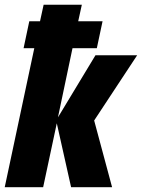

<svg xmlns="http://www.w3.org/2000/svg" viewBox="-33 -785 595 805"><path d="M-13.2 0 110.8 -583H65.9L89.8 -695.8H134.8L149.9 -765.1H310.1L294.9 -695.8H397L373 -583H271L210 -293L367.2 -553.2H542L361.8 -279.8L437 0H265.1L205.1 -268.1L147.9 0Z"/></svg>

Font: Open Sans Condensed ExtraBold
Style: Italic
Weight: 800
Width: 3
Italic angle: -12°
Designer: Monotype Design Team
Foundry: Monotype Imaging Inc.
Version: Version 3.003; ttfautohint (v1.8.4)